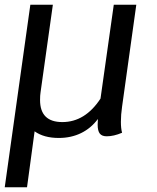

<svg xmlns="http://www.w3.org/2000/svg" viewBox="-25 -570 662 810"><path d="M490 -120Q485 -86 485 -56Q485 -28 490 -10Q455 5 425 5Q405 5 396 -6.5Q387 -18 387 -44Q387 -59 388 -68Q359 -29 317 -8.5Q275 12 223 12Q160 12 121 -16L89 220H-5L103 -550H198L146 -180Q144 -168 144 -148Q144 -55 238 -55Q334 -55 399 -154L455 -550H550Z"/></svg>

Font: Krub Medium
Style: Italic
Weight: 500
Italic angle: -8°
Designer: Ekaluck Peanpanawate
Foundry: Cadson Demak Co.,Ltd.
Version: Version 1.000; ttfautohint (v1.6)